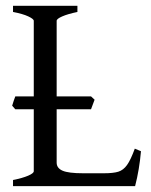

<svg xmlns="http://www.w3.org/2000/svg" viewBox="-20 -635 516 655"><path d="M460.9 -119.1Q455.6 -57.1 440.9 0H24.4V-21Q56.6 -27.3 75.9 -35.6Q95.2 -43.9 95.2 -50.8V-262.2H32.2L21.5 -274.4Q26.4 -291 32.2 -306.2H95.2V-564Q95.2 -570.3 76.4 -579.1Q57.6 -587.9 24.4 -594.2V-615.2H244.1V-594.2Q211.4 -587.4 192.4 -579.1Q173.3 -570.8 173.3 -564V-306.2H290.5L302.7 -294.9L290.5 -262.2H173.3V-80.1Q173.3 -61.5 193.4 -52.7Q213.4 -43.9 264.2 -43.9H334Q366.7 -43.9 383.8 -49.3Q400.9 -54.7 413.3 -72Q425.8 -89.4 439.9 -127.9Z"/></svg>

Font: David Libre
Style: Regular
Weight: 400
Version: Version 1.000